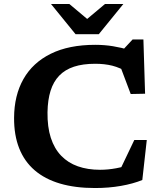

<svg xmlns="http://www.w3.org/2000/svg" viewBox="-20 -936 810 968"><path d="M484.5 -80Q524.5 -80 566.2 -87.8Q608 -95.5 647 -111L572.5 -53L657 -230H720L697.5 -28.5Q651 -9.5 589.8 1.2Q528.5 12 459 12Q359 12 282.8 -10.5Q206.5 -33 154.8 -77.5Q103 -122 76.8 -188.2Q50.5 -254.5 51 -342Q51.5 -455 98.2 -537.5Q145 -620 236 -665Q327 -710 460 -710Q507 -710 549.5 -703Q592 -696 637 -683L593.5 -678L648.5 -737H703L711.5 -463.5L639 -462L574.5 -633L628 -569.5Q585 -595 546.2 -604.8Q507.5 -614.5 460 -614.5Q398 -614.5 353 -599.8Q308 -585 278.8 -554.8Q249.5 -524.5 235 -478.5Q220.5 -432.5 219.5 -370Q218.5 -296 236.2 -241.2Q254 -186.5 288.5 -150.8Q323 -115 372.5 -97.5Q422 -80 484.5 -80ZM435 -827.5H404L509.5 -916H602L478 -763.5H361L237 -916H329.5Z"/></svg>

Font: Newsreader 9pt SemiBold
Style: Regular
Weight: 600
Designer: Hugues Gentile
Foundry: Production Type
Version: Version 1.003